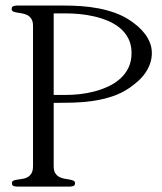

<svg xmlns="http://www.w3.org/2000/svg" viewBox="-20 -687 598 707"><path d="M464.4 -491.7Q464.4 -522 452.9 -544.7Q441.4 -567.4 422.1 -583.5Q402.8 -599.6 377.9 -610.1Q353 -620.6 326.2 -626.7Q299.3 -632.8 272.5 -635.3Q245.6 -637.7 222.7 -637.7H177.7V-337.4H222.7Q246.6 -337.4 273.7 -340.3Q300.8 -343.3 327.6 -350.3Q354.5 -357.4 379.2 -368.9Q403.8 -380.4 422.9 -397.5Q441.9 -414.6 453.1 -437.7Q464.4 -460.9 464.4 -491.7ZM539.1 -491.7Q539.1 -470.7 532.5 -452.4Q525.9 -434.1 514.9 -418.2Q503.9 -402.3 489 -388.9Q474.1 -375.5 458 -364.3Q427.7 -343.3 393.3 -332Q358.9 -320.8 322.8 -315.4Q286.6 -310.1 249.8 -309.1Q212.9 -308.1 177.7 -308.1V-75.2Q177.7 -58.6 183.6 -49.3Q189.5 -40 198.2 -35.4Q207 -30.8 217 -29.1Q227.1 -27.3 235.8 -25.9Q244.6 -24.4 250.5 -21.7Q256.3 -19 256.3 -12.7Q256.3 -4.4 250.2 -2.2Q244.1 0 237.8 0H42.5Q36.1 0 30 -2.2Q23.9 -4.4 23.9 -12.7Q23.9 -19.5 29.8 -22Q35.6 -24.4 44.2 -25.6Q52.7 -26.9 62.7 -28.3Q72.8 -29.8 81.3 -34.4Q89.8 -39.1 95.7 -48.6Q101.6 -58.1 101.6 -75.2V-591.3Q101.6 -607.9 95.7 -617.2Q89.8 -626.5 81.1 -631.1Q72.3 -635.7 62.3 -637.5Q52.2 -639.2 43.5 -640.6Q34.7 -642.1 28.8 -644.5Q22.9 -647 22.9 -653.8Q22.9 -662.1 29.1 -664.3Q35.2 -666.5 41.5 -666.5H219.2Q249 -666.5 280.3 -664.3Q311.5 -662.1 342.5 -656.2Q373.5 -650.4 402.8 -639.9Q432.1 -629.4 457.5 -612.8Q473.1 -602.5 487.8 -589.8Q502.4 -577.1 513.9 -562Q525.4 -546.9 532.2 -529.3Q539.1 -511.7 539.1 -491.7Z"/></svg>

Font: Atsinvsda
Style: Regular
Weight: 400
Designer: Al Webster
Foundry: Al Webster and Michael Everson
Version: Version 2.000